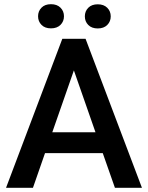

<svg xmlns="http://www.w3.org/2000/svg" viewBox="-20 -896 706 916"><path d="M470.2 -165.5H194.8L137.2 0H8.8L277.3 -710.9H388.2L657.2 0H528.3ZM229.5 -265.1H435.5L332.5 -560.1ZM161.6 -818.4Q161.6 -842.8 178 -859.4Q194.3 -876 223.1 -876Q252 -876 268.6 -859.4Q285.2 -842.8 285.2 -818.4Q285.2 -793.9 268.6 -777.3Q252 -760.7 223.1 -760.7Q194.3 -760.7 178 -777.3Q161.6 -793.9 161.6 -818.4ZM384.8 -817.9Q384.8 -842.3 401.1 -858.9Q417.5 -875.5 446.3 -875.5Q475.1 -875.5 491.7 -858.9Q508.3 -842.3 508.3 -817.9Q508.3 -793.5 491.7 -776.9Q475.1 -760.3 446.3 -760.3Q417.5 -760.3 401.1 -776.9Q384.8 -793.5 384.8 -817.9Z"/></svg>

Font: TypoPRO Roboto
Style: Regular
Weight: 500
Designer: Google
Version: Version 2.136; 2016